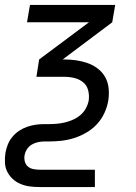

<svg xmlns="http://www.w3.org/2000/svg" viewBox="-27 -540 547 775"><path d="M132 215Q112 215 93 212.5Q74 210 56 202.5Q38 195 24.5 182.5Q11 170 2.5 153.5Q-6 137 -7 117Q-8 97 -5 77Q-2 60 4.5 43.5Q11 27 23 12.5Q35 -2 50 -12Q65 -22 82 -28Q99 -34 116.5 -36.5Q134 -39 151 -39H170Q186 -39 203 -40.5Q220 -42 236 -46Q252 -50 268 -57Q284 -64 297.5 -75.5Q311 -87 319.5 -102.5Q328 -118 331 -134Q334 -155 329 -175Q324 -195 309 -207.5Q294 -220 274 -225Q254 -230 232 -230H120L131 -300L332 -450H82L94 -520H438L426 -450L226 -300H232Q257 -300 281 -296.5Q305 -293 327.5 -285Q350 -277 368.5 -262.5Q387 -248 398 -228Q409 -208 411.5 -183.5Q414 -159 410 -134Q406 -109 394.5 -84Q383 -59 364.5 -39Q346 -19 322 -5Q298 9 273 17Q248 25 222 28Q196 31 170 31H152Q139 31 125.5 34Q112 37 100.5 44Q89 51 81.5 63Q74 75 72 88Q70 101 73.5 113Q77 125 86 132.5Q95 140 107.5 142.5Q120 145 133 145H356V215Z"/></svg>

Font: Iosevka SS18
Style: Italic
Weight: 400
Italic angle: -9°
Monospace: yes
Designer: Belleve Invis
Foundry: Belleve Invis
Version: Version 25.1.1; ttfautohint (v1.8.4)